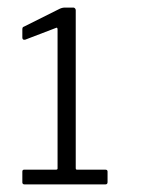

<svg xmlns="http://www.w3.org/2000/svg" viewBox="-20 -867 407 507"><path d="M264 -414V-386Q264 -380 258 -380H45Q42 -380 40.5 -381.5Q39 -383 39 -385V-414Q39 -419 44 -419H128Q132 -419 132 -422V-789Q132 -796 127 -793L46 -762Q39 -761 39 -768V-789Q39 -793 40 -794.5Q41 -796 44 -797L134 -842Q143 -847 151 -847H174Q176 -847 178 -845Q180 -843 180 -840V-423Q180 -419 183 -419H258Q264 -419 264 -414Z"/></svg>

Font: Libre Franklin Light
Style: Regular
Weight: 300
Designer: Pablo Impallari, Rodrigo Fuenzalida
Foundry: Impallari Type
Version: Version 1.002; ttfautohint (v1.5)